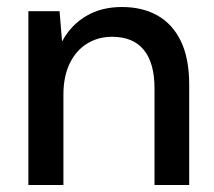

<svg xmlns="http://www.w3.org/2000/svg" viewBox="-20 -528 612 548"><path d="M61 0V-496H150L157 -411H158Q182 -456 225.5 -482Q269 -508 328 -508Q387 -508 430 -483.5Q473 -459 496.5 -410Q520 -361 520 -286V0H421V-276Q421 -348 390.5 -385.5Q360 -423 300 -423Q260 -423 228.5 -403.5Q197 -384 179 -347Q161 -310 161 -257V0Z"/></svg>

Font: DM Sans 28pt Medium
Style: Regular
Weight: 500
Version: Version 4.004;gftools[0.9.30]